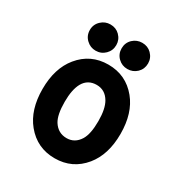

<svg xmlns="http://www.w3.org/2000/svg" viewBox="-173 -855 933 989"><g transform="rotate(30 293.0 -360.5)"><path d="M387.7 -731.4Q420.9 -731.4 442.9 -709.5Q466.3 -686 466.3 -653.8Q466.3 -620.6 443.4 -598.1Q419.9 -575.7 387.7 -575.7Q355 -575.7 332.5 -597.7Q309.1 -620.1 309.1 -653.8Q309.1 -687 332.5 -709.5Q356 -731.4 387.7 -731.4ZM198.7 -731.4Q231.9 -731.4 253.9 -709.5Q277.3 -686 277.3 -653.8Q277.3 -621.1 254.4 -598.4Q231.4 -575.7 198.7 -575.7Q167 -575.7 144 -597.7Q120.1 -620.1 120.1 -653.8Q120.1 -687 144 -709.5Q167 -731.4 198.7 -731.4ZM293 -426.3Q240.7 -426.3 215.3 -381.8Q192.9 -341.3 192.9 -268.6Q192.9 -191.4 215.3 -155.3Q243.7 -110.8 294.4 -110.8Q342.8 -110.8 370.6 -155.3Q393.1 -191.9 393.1 -268.6Q393.1 -341.8 370.6 -379.9Q343.3 -426.3 293 -426.3ZM122.1 -70.8Q61 -145.5 61 -268.6Q61 -391.6 122.1 -466.3Q188 -546.9 293 -546.9Q397.9 -546.9 463.9 -466.3Q524.9 -391.6 524.9 -268.6Q524.9 -145.5 463.9 -70.8Q397.9 9.8 293 9.8Q188 9.8 122.1 -70.8Z"/></g></svg>

Font: Consola Mono
Style: Bold
Weight: 700
Monospace: yes
Designer: Wojciech Kalinowski "wmk69" (wmk69@o2.pl)
Foundry: Wojciech Kalinowski "wmk69" (wmk69@o2.pl)
Version: Version 2.1.0